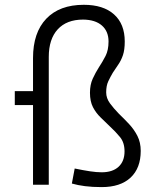

<svg xmlns="http://www.w3.org/2000/svg" viewBox="-20 -762 626 792"><path d="M399.4 9.8Q360.8 9.8 330.6 5.9Q300.3 2 276.4 -4.9L288.1 -66.9Q323.7 -59.6 351.1 -55.4Q378.4 -51.3 399.4 -51.3Q444.3 -51.3 469 -74Q493.7 -96.7 493.7 -137.7Q493.7 -173.8 475.1 -196.5Q456.5 -219.2 433.6 -240.2Q414.1 -259.3 395 -277.6Q376 -295.9 363.5 -319.8Q351.1 -343.8 351.1 -379.4Q351.1 -412.6 362.5 -437.5Q374 -462.4 387.7 -483.9Q402.8 -506.8 415.3 -531Q427.7 -555.2 427.7 -590.8Q427.7 -632.8 400.4 -656.7Q373 -680.7 322.8 -681.2Q254.9 -681.2 218 -640.9Q181.2 -600.6 181.2 -527.3V0H116.2V-328.6H41V-386.2H116.2V-522.5Q116.2 -627.4 170.9 -684.8Q225.6 -742.2 325.7 -742.2Q406.2 -742.2 450.4 -702.6Q494.6 -663.1 494.6 -590.8Q494.6 -556.6 487.1 -534.4Q479.5 -512.2 468 -495.8Q456.5 -479.5 445.3 -461.9Q435.5 -445.3 426.8 -427Q418 -408.7 418 -380.9Q418 -356.9 433.6 -335.7Q449.2 -314.5 470.7 -292.5Q491.7 -272.5 512.5 -250.2Q533.2 -228 546.9 -201.2Q560.5 -174.3 560.5 -139.6Q560.5 -68.4 518.6 -29.3Q476.6 9.8 399.4 9.8Z"/></svg>

Font: Cascadia Code NF Light
Style: Regular
Weight: 300
Monospace: yes
Designer: Aaron Bell
Foundry: Saja Typeworks
Version: Version 2404.023; ttfautohint (v1.8.4)